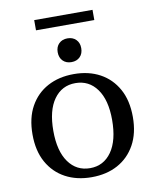

<svg xmlns="http://www.w3.org/2000/svg" viewBox="-90 -884 778 963"><g transform="rotate(-10 298.5 -402.0)"><path d="M151 -763V-815H448V-763ZM299 -575Q272 -575 255.5 -591.5Q239 -608 239 -636Q239 -663 255.5 -679.5Q272 -696 299 -696Q326 -696 342.5 -679.5Q359 -663 359 -636Q359 -608 342.5 -591.5Q326 -575 299 -575ZM299 11Q223 11 165.5 -20Q108 -51 75.5 -109.5Q43 -168 43 -251Q43 -335 75.5 -393.5Q108 -452 165.5 -483Q223 -514 299 -514Q375 -514 432 -483Q489 -452 521.5 -393.5Q554 -335 554 -251Q554 -168 521.5 -109.5Q489 -51 432 -20Q375 11 299 11ZM299 -35Q368 -35 408.5 -92.5Q449 -150 449 -255Q449 -356 408.5 -412Q368 -468 299 -468Q230 -468 189.5 -411.5Q149 -355 149 -251Q149 -148 189.5 -91.5Q230 -35 299 -35Z"/></g></svg>

Font: Montagu Slab 144pt
Style: Regular
Weight: 400
Designer: Florian Karsten
Foundry: Florian Karsten
Version: Version 1.000; ttfautohint (v1.8.3)